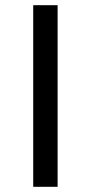

<svg xmlns="http://www.w3.org/2000/svg" viewBox="-20 -720 350 740"><path d="M108 -700H202V0H108Z"/></svg>

Font: Golos UI
Style: Regular
Weight: 400
Designer: A.Korolkova, Vitaly Kuzmin
Foundry: ParaType Ltd
Version: Version 2.000